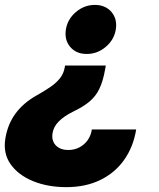

<svg xmlns="http://www.w3.org/2000/svg" viewBox="-45 -564 653 787"><path d="M388.7 -295.4 385.7 -278.8Q377.4 -231.4 362.5 -200.4Q347.7 -169.4 321.8 -147.7Q295.9 -126 253.9 -106Q217.3 -87.9 195.8 -66.2Q174.3 -44.4 170.4 -18.1Q167 2.4 174.1 17.8Q181.2 33.2 196.8 42Q212.4 50.8 234.9 50.8Q259.8 50.8 280 40.3Q300.3 29.8 314 11Q327.6 -7.8 331.5 -33.2H513.2Q501.5 38.1 463.9 91.3Q426.3 144.5 366 173.8Q305.7 203.1 227.1 203.1Q150.4 203.1 89.8 178.2Q29.3 153.3 -2 108.4Q-33.2 63.5 -22.9 2.9Q-13.2 -55.7 18.8 -98.9Q50.8 -142.1 103.5 -171.9Q134.8 -189.5 159.4 -206.1Q184.1 -222.7 200 -242.2Q215.8 -261.7 220.2 -287.1L221.7 -295.4ZM343.8 -543.9Q387.2 -543.9 411.9 -514.9Q436.5 -485.8 429.7 -443.4Q422.9 -400.9 388.4 -371.8Q354 -342.8 310.5 -342.8Q267.1 -342.8 242.7 -371.8Q218.3 -400.9 225.1 -443.4Q231.9 -485.8 266.4 -514.9Q300.8 -543.9 343.8 -543.9Z"/></svg>

Font: Inter 28pt Black
Style: Italic
Weight: 900
Italic angle: -9.3988°
Designer: Rasmus Andersson
Foundry: rsms
Version: Version 4.001;git-66647c0bb